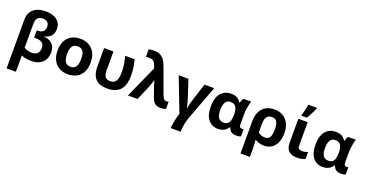

<svg xmlns="http://www.w3.org/2000/svg" viewBox="-39 -1718 5505 2881"><g transform="rotate(20 2713.5 -278.0)"><path d="M338.9 -765.1Q410.6 -765.1 466.3 -743.9Q522 -722.7 554 -679.9Q585.9 -637.2 585.9 -573.2Q585.9 -501 548.6 -458.5Q511.2 -416 442.9 -404.8V-401.9Q527.8 -391.6 576.4 -346.7Q625 -301.8 625 -210.9Q625 -141.1 595.5 -91.6Q565.9 -42 512.2 -16.1Q458.5 9.8 386.2 9.8Q337.9 9.8 297.6 2Q257.3 -5.9 227.1 -21V240.2H78.1V-535.2Q78.1 -615.7 112.5 -666.5Q147 -717.3 206.1 -741.2Q265.1 -765.1 338.9 -765.1ZM335 -648.9Q305.7 -648.9 281 -637.9Q256.3 -627 241.7 -599.4Q227.1 -571.8 227.1 -521V-143.1Q251.5 -127.4 285.9 -118.2Q320.3 -108.9 348.1 -108.9Q410.6 -108.9 440.9 -139.4Q471.2 -169.9 471.2 -224.1Q471.2 -265.1 454.1 -289.3Q437 -313.5 408.2 -323.7Q379.4 -334 344.2 -334H309.1V-452.1H335Q387.2 -452.1 412.1 -480.7Q437 -509.3 437 -555.2Q437 -602.5 408.9 -625.7Q380.9 -648.9 335 -648.9Z M1234.4 -273.9Q1234.4 -205.6 1216.1 -152.8Q1197.8 -100.1 1162.8 -63.7Q1127.9 -27.3 1078.9 -8.8Q1029.8 9.8 968.3 9.8Q910.6 9.8 862.5 -8.8Q814.5 -27.3 779.1 -63.7Q743.7 -100.1 724.4 -152.8Q705.1 -205.6 705.1 -273.9Q705.1 -364.7 737.3 -427.7Q769.5 -490.7 829.1 -523.4Q888.7 -556.2 971.2 -556.2Q1047.9 -556.2 1107.2 -523.4Q1166.5 -490.7 1200.4 -427.7Q1234.4 -364.7 1234.4 -273.9ZM856.9 -273.9Q856.9 -220.2 868.7 -183.6Q880.4 -147 905.3 -128.4Q930.2 -109.9 970.2 -109.9Q1009.8 -109.9 1034.4 -128.4Q1059.1 -147 1070.6 -183.6Q1082 -220.2 1082 -273.9Q1082 -328.1 1070.6 -364Q1059.1 -399.9 1034.2 -418Q1009.3 -436 969.2 -436Q910.2 -436 883.5 -395.5Q856.9 -355 856.9 -273.9Z M1600.1 8.8Q1502.4 8.8 1447.8 -25.4Q1393.1 -59.6 1371.1 -118.2Q1349.1 -176.8 1349.1 -249V-545.9H1498.5V-244.1Q1498.5 -172.9 1524.2 -141.4Q1549.8 -109.9 1605.5 -109.9Q1663.6 -109.9 1692.9 -152.8Q1722.2 -195.8 1722.2 -299.8Q1722.2 -364.7 1712.6 -422.4Q1703.1 -480 1687.5 -545.9H1837.4Q1848.6 -502.4 1856 -462.9Q1863.3 -423.3 1867.2 -383.1Q1871.1 -342.8 1871.1 -295.9Q1871.1 -138.7 1802.5 -64.9Q1733.9 8.8 1600.1 8.8Z M1928.2 0 2159.2 -516.1 2142.1 -561Q2121.1 -612.8 2097.2 -627Q2073.2 -641.1 2033.2 -641.1Q2019.5 -641.1 2006.3 -639.2Q1993.2 -637.2 1983.4 -634.8V-757.8Q1992.7 -760.3 2007.1 -762Q2021.5 -763.7 2037.1 -764.9Q2052.7 -766.1 2064.5 -766.1Q2127.9 -766.1 2168.5 -745.6Q2209 -725.1 2235.1 -685.8Q2261.2 -646.5 2281.2 -590.8L2418.5 -213.9Q2433.6 -172.4 2446.8 -151.1Q2460 -129.9 2473.1 -122.6Q2486.3 -115.2 2500.5 -115.2Q2507.8 -115.2 2516.6 -116.7Q2525.4 -118.2 2534.2 -120.1V-4.9Q2526.4 -1 2510.7 2.4Q2495.1 5.9 2478 7.8Q2460.9 9.8 2448.2 9.8Q2407.7 9.8 2380.6 -3.9Q2353.5 -17.6 2335.9 -42.7Q2318.4 -67.9 2306.2 -101.1L2259.3 -233.9Q2253.4 -250 2248.3 -265.9Q2243.2 -281.7 2238.3 -296.6Q2233.4 -311.5 2229.7 -325Q2226.1 -338.4 2223.1 -349.1H2220.2Q2212.9 -322.8 2202.9 -292Q2192.9 -261.2 2183.1 -236.8L2082.5 0Z M3107.4 -545.9 2905.8 -8.8Q2890.1 31.2 2879.4 76.2Q2868.7 121.1 2863 163.8Q2857.4 206.5 2857.4 240.2H2699.7Q2699.7 212.4 2706.1 170.4Q2712.4 128.4 2723.6 81.8Q2734.9 35.2 2748.5 -5.9L2540.5 -545.9H2695.3L2775.4 -305.2Q2784.7 -278.8 2794.9 -242.2Q2805.2 -205.6 2813.5 -172.1Q2821.8 -138.7 2824.7 -121.1H2827.6Q2829.1 -136.2 2835.7 -165.5Q2842.3 -194.8 2852.1 -230.2Q2861.8 -265.6 2872.6 -297.9L2952.6 -545.9Z M3411.6 -108.9Q3452.6 -108.9 3476.8 -125.5Q3501 -142.1 3511.7 -177Q3522.5 -211.9 3523.4 -266.1V-272Q3523.4 -351.6 3499 -393.8Q3474.6 -436 3409.2 -436Q3356 -436 3330.1 -393.6Q3304.2 -351.1 3304.2 -270Q3304.2 -189.9 3330.6 -149.4Q3356.9 -108.9 3411.6 -108.9ZM3366.2 9.8Q3270.5 9.8 3211.4 -61.5Q3152.3 -132.8 3152.3 -271Q3152.3 -410.6 3213.1 -482.9Q3273.9 -555.2 3377.4 -555.2Q3435.5 -555.2 3472.7 -534.7Q3509.8 -514.2 3534.2 -473.1H3541.5Q3545.9 -490.2 3554.2 -510.5Q3562.5 -530.8 3574.2 -545.9H3697.3Q3689.9 -524.4 3681.9 -489.5Q3673.8 -454.6 3668.2 -412.1Q3662.6 -369.6 3662.6 -325.2V-172.9Q3662.6 -139.2 3674.8 -127.2Q3687 -115.2 3703.6 -115.2Q3710.4 -115.2 3719.7 -116.9Q3729 -118.7 3732.4 -120.1V-2.9Q3727.5 0 3715.8 2.9Q3704.1 5.9 3690.4 7.8Q3676.8 9.8 3665.5 9.8Q3615.2 9.8 3584.5 -7.8Q3553.7 -25.4 3536.6 -71.8H3526.4Q3511.7 -49.3 3490 -30.8Q3468.3 -12.2 3437.7 -1.2Q3407.2 9.8 3366.2 9.8Z M4327.6 -272.9Q4327.6 -182.6 4300 -119.4Q4272.5 -56.2 4221.7 -23.2Q4170.9 9.8 4101.6 9.8Q4063 9.8 4027.3 -0.7Q3991.7 -11.2 3964.4 -27.8H3955.6Q3958 -4.9 3960.7 33.2Q3963.4 71.3 3963.4 103V240.2H3813.5V-273.9Q3813.5 -363.8 3844 -426.8Q3874.5 -489.7 3932.6 -522.9Q3990.7 -556.2 4073.2 -556.2Q4147 -556.2 4204.3 -522.9Q4261.7 -489.7 4294.7 -426.5Q4327.6 -363.3 4327.6 -272.9ZM4070.3 -436Q4016.6 -436 3990 -399.9Q3963.4 -363.8 3963.4 -280.8V-151.9Q3984.4 -130.9 4012.7 -120.4Q4041 -109.9 4070.3 -109.9Q4126 -109.9 4150.1 -147.9Q4174.3 -186 4174.3 -272.9Q4174.3 -360.4 4150.1 -398.2Q4126 -436 4070.3 -436Z M4599.6 -545.9V-170.9Q4599.6 -139.6 4617.4 -124.3Q4635.3 -108.9 4664.6 -108.9Q4689.5 -108.9 4712.4 -113.8Q4735.4 -118.7 4758.8 -126V-15.1Q4736.3 -4.4 4702.9 2.7Q4669.4 9.8 4630.4 9.8Q4579.6 9.8 4538.8 -6.1Q4498 -22 4474.4 -61.3Q4450.7 -100.6 4450.7 -170.9V-545.9ZM4478.5 -606V-621.1Q4484.4 -638.7 4490.2 -660.9Q4496.1 -683.1 4501.7 -707Q4507.3 -731 4511.7 -753.9Q4516.1 -776.9 4518.6 -795.9H4656.7V-784.2Q4646 -758.3 4631.8 -729Q4617.7 -699.7 4601.1 -668.7Q4584.5 -637.7 4565.4 -606Z M5084 -108.9Q5125 -108.9 5149.2 -125.5Q5173.3 -142.1 5184.1 -177Q5194.8 -211.9 5195.8 -266.1V-272Q5195.8 -351.6 5171.4 -393.8Q5147 -436 5081.5 -436Q5028.3 -436 5002.4 -393.6Q4976.6 -351.1 4976.6 -270Q4976.6 -189.9 5002.9 -149.4Q5029.3 -108.9 5084 -108.9ZM5038.6 9.8Q4942.9 9.8 4883.8 -61.5Q4824.7 -132.8 4824.7 -271Q4824.7 -410.6 4885.5 -482.9Q4946.3 -555.2 5049.8 -555.2Q5107.9 -555.2 5145 -534.7Q5182.1 -514.2 5206.5 -473.1H5213.9Q5218.3 -490.2 5226.6 -510.5Q5234.9 -530.8 5246.6 -545.9H5369.6Q5362.3 -524.4 5354.2 -489.5Q5346.2 -454.6 5340.6 -412.1Q5335 -369.6 5335 -325.2V-172.9Q5335 -139.2 5347.2 -127.2Q5359.4 -115.2 5376 -115.2Q5382.8 -115.2 5392.1 -116.9Q5401.4 -118.7 5404.8 -120.1V-2.9Q5399.9 0 5388.2 2.9Q5376.5 5.9 5362.8 7.8Q5349.1 9.8 5337.9 9.8Q5287.6 9.8 5256.8 -7.8Q5226.1 -25.4 5209 -71.8H5198.7Q5184.1 -49.3 5162.4 -30.8Q5140.6 -12.2 5110.1 -1.2Q5079.6 9.8 5038.6 9.8Z"/></g></svg>

Font: Wonky
Style: Regular
Weight: 400
Designer: Monotype Design Team
Foundry: Monotype Imaging Inc.
Version: Version 3.000